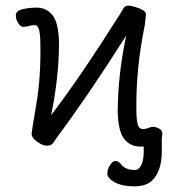

<svg xmlns="http://www.w3.org/2000/svg" viewBox="-20 -503 626 680"><path d="M487 -46Q497 -46 510 -51.5Q523 -57 539 -50Q555 -43 555 -31L553 -11V34Q553 104 517 138Q496 157 454.5 157Q413 157 386.5 142.5Q360 128 360 112.5Q360 97 369.5 82Q379 67 389 67Q399 67 410 80Q425 99 457 99Q472 99 480.5 81.5Q489 64 489 34V16H476Q446 16 425 -5Q399 -30 397 -106Q397 -235 427 -377Q293 -166 188 -25Q178 -12 170.5 0.5Q163 13 147 13Q131 13 111.5 -1Q92 -15 92 -29V-31Q93 -41 109 -136Q125 -231 123 -345Q123 -376 119 -395Q115 -414 103 -414Q93 -414 83 -411Q73 -408 63 -408Q53 -408 44.5 -421Q36 -434 36 -449Q36 -464 58.5 -470Q81 -476 110.5 -476Q140 -476 161 -455Q187 -430 189 -354Q189 -230 161 -95Q265 -231 407 -456Q412 -464 417 -473.5Q422 -483 433.5 -483Q445 -483 460 -478Q497 -467 497 -452L493 -415Q461 -259 463 -115Q463 -84 467 -65Q471 -46 487 -46Z"/></svg>

Font: LXGW WenKai
Style: Regular
Weight: 400
Designer: LXGW / Fontworks Inc.
Foundry: LXGW / Fontworks Inc.
Version: Version 1.520; June 14, 2025